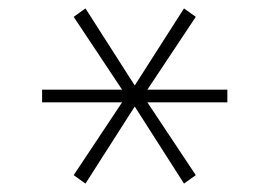

<svg xmlns="http://www.w3.org/2000/svg" viewBox="-20 -730 640 456"><path d="M183 -294 155 -314 270 -487H80V-517H270L155 -690L183 -710L300 -527L417 -710L445 -690L330 -517H520V-487H330L445 -314L417 -294L300 -477Z"/></svg>

Font: Geist Mono Thin
Style: Regular
Weight: 100
Monospace: yes
Designer: Basement.studio, Andrés Briganti, Mateo Zaragoza
Foundry: Basement.studio, Vercel, Andrés Briganti, Guido Ferreyra, Mateo Zaragoza
Version: Version 1.500; ttfautohint (v1.8.4.7-5d5b)